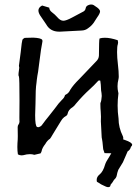

<svg xmlns="http://www.w3.org/2000/svg" viewBox="-20 -667 599 832"><path d="M239.7 -529.8H236.3Q197.8 -529.8 180.2 -561.5L154.3 -599.6Q146.5 -611.8 146.5 -621.6Q146.5 -634.8 162.6 -643.1L193.4 -633.8Q193.8 -622.1 205.8 -613.3Q217.8 -604.5 228 -592.8Q241.2 -577.1 254.4 -577.1Q266.6 -577.1 292 -590.8L337.9 -615.2Q350.1 -620.1 351.6 -632.8Q353.5 -641.6 364.7 -645.5Q370.1 -647.5 375 -647.5Q380.9 -647.5 385.7 -645L392.1 -640.6Q413.6 -627.4 413.6 -617.7Q413.6 -608.9 400.4 -590.8L392.6 -578.6Q380.9 -557.6 361.3 -544.4Q349.6 -535.2 333.5 -534.7Q324.7 -533.7 239.7 -529.8ZM462.4 -2.9H460L433.1 -3.4Q430.2 -12.7 428.2 -17.6Q427.2 -18.6 426.8 -24.4Q423.8 -58.1 422.1 -64.2Q420.4 -70.3 420.4 -76.7Q419.9 -91.8 418.9 -106Q417.5 -123.5 417 -141.6L417.5 -161.6Q417.5 -172.4 416.5 -182.6Q415 -196.8 415 -218.3Q415 -221.7 417 -224.9Q418.9 -228 420.9 -251Q420.9 -257.3 419.9 -263.7Q417.5 -274.9 417.5 -286.6Q417.5 -298.3 414.6 -317.4Q411.6 -318.4 409.7 -318.4Q406.7 -318.4 404.3 -315.4Q387.2 -296.4 369.1 -280.3Q339.4 -253.4 309.6 -218.3Q301.3 -207 295.4 -203.1Q275.9 -191.4 272.9 -173.8Q272 -168.5 267.6 -165.5Q256.8 -159.7 250.5 -151.9Q245.6 -145.5 235.4 -128.4Q222.7 -108.9 210.7 -88.1Q198.7 -67.4 196.8 -65.9Q184.6 -58.1 176.3 -43Q162.6 -25.9 160.2 -11.7Q159.7 -8.8 155.8 -2.4Q152.8 -1.5 135.3 2.4Q130.9 3.9 128.9 3.9Q120.1 1 109.9 1Q96.2 1 81.5 5.4Q77.6 6.3 73.7 6.3Q65.4 6.3 57.6 2Q55.2 -12.2 55.2 -30.3L55.7 -46.9Q57.1 -62 57.1 -77.6L56.6 -116.2Q56.6 -123 60.5 -127.9Q64.5 -132.8 64.5 -141.1Q64.5 -142.6 64.2 -144.3Q64 -146 64 -157.7Q64.5 -180.7 64.5 -229.5Q64.5 -330.1 62 -335.4Q60.1 -337.9 60.1 -342.8Q60.1 -350.1 61.8 -360.4Q63.5 -370.6 63.5 -373.5Q63.5 -376 62.7 -377.7Q62 -379.4 62 -381.8L69.8 -441.4Q74.7 -488.8 76.9 -493.9Q79.1 -499 86.9 -502.9L124 -503.9Q157.2 -502.4 162.6 -494.6Q164.1 -492.2 164.1 -488.8Q164.1 -484.9 162.6 -479.5Q159.2 -467.3 149.9 -393.1Q146.5 -364.3 145 -355.5Q141.6 -338.4 139.6 -321.8Q139.2 -314.9 138.2 -308.6Q133.8 -282.7 133.8 -217.3Q132.3 -186.5 132.3 -168Q132.3 -121.1 140.6 -116.7L146.5 -115.7Q158.2 -118.7 163.1 -127Q177.2 -146.5 190.7 -162.6Q204.1 -178.7 216.8 -195.8Q234.9 -221.2 248 -233.9Q258.8 -243.7 260.7 -252Q260.7 -254.9 264.6 -256.8Q277.3 -262.2 284.7 -278.3Q297.4 -298.8 322.8 -323.7L397 -401.4Q408.2 -412.1 408.7 -426.3Q409.2 -495.1 411.1 -499L412.1 -500.5Q421.9 -503.4 434.6 -503.4Q458 -503.4 490.2 -492.7Q491.7 -486.8 491.7 -483.4Q491.7 -479 490.7 -475.6Q487.3 -467.3 487.3 -441.4Q487.3 -417.5 491 -387.5Q494.6 -357.4 494.6 -335.4Q494.6 -329.1 493.2 -323.2Q489.3 -308.1 489.3 -293.5Q489.3 -280.3 492.2 -267.1Q493.2 -265.6 493.2 -262.2Q489.7 -235.4 489.7 -209.5Q489.7 -181.2 493.7 -153.3Q493.7 -114.3 512.2 -77.1Q514.2 -73.2 514.2 -68.4Q513.7 -66.9 513.7 -63Q517.1 -62 521 -60.5Q552.7 -49.8 552.7 -39.6Q552.7 -35.2 547.4 -30.8Q544.4 -17.6 533.2 -11.2Q529.8 -4.9 512.7 36.1L492.7 68.8Q487.8 81.5 486.1 92.5Q484.4 103.5 474.1 112.3Q468.8 122.6 459 133.8Q459 144 448.7 144Q441.4 144 427.2 136.2Q417.5 132.3 409.2 126L399.9 120.6Q398.9 116.7 398.9 113.3Q398.9 99.1 411.1 89.4Q426.8 77.1 435.5 45.9Q439 34.2 453.6 12.2Q458 4.9 462.4 -2.9Z"/></svg>

Font: Kurland
Style: Regular
Weight: 400
Designer: GGBot
Version: 0.22